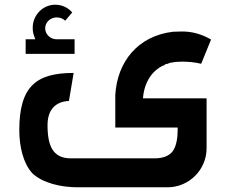

<svg xmlns="http://www.w3.org/2000/svg" viewBox="-20 -698 977 816"><path d="M310 98H692C783 98 858 24 858 -68V-280H588V-281C588 -289 593 -380 672 -419C675 -419 676 -419 679 -422C679 -422 684 -427 693 -427C700 -430 703 -432 710 -432C723 -435 738 -436 755 -436C777 -436 806 -434 835 -427L877 -530C839 -552 795 -566 746 -564L715 -563C568 -546 478 -437 470 -294V-156H735V-145C735 -121 732 -78 713 -54C698 -35 672 -25 637 -25H282C209 -25 182 -71 182 -166C182 -230 214 -266 273 -269L293 -388C136 -388 62 -333 62 -145C62 -74 79 -4 117 38C161 80 239 98 310 98ZM89 -469H297V-531H221C194 -531 172 -552 172 -578C172 -603 194 -624 221 -624C235 -624 248 -619 257 -610L287 -645C269 -666 243 -678 215 -678C162 -678 119 -634 119 -580C119 -558 123 -551 130 -531H89Z"/></svg>

Font: All Genders v4
Style: Regular
Weight: 400
Designer: Rassam Alawdi
Foundry: Rassam Art
Version: Version 3.100;FEAKit 1.0